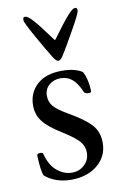

<svg xmlns="http://www.w3.org/2000/svg" viewBox="-78 -694 479 754"><g transform="rotate(-10 161.5 -317.0)"><path d="M29 0ZM40 -22Q32 -38 29 -102Q29 -111 42 -111Q53 -111 54 -104Q66 -58 93.5 -35.5Q121 -13 153 -13Q182 -13 202.5 -32.5Q223 -52 223 -81Q223 -107 205.5 -126.5Q188 -146 142 -175Q90 -207 68.5 -234.5Q47 -262 47 -299Q47 -349 82 -381.5Q117 -414 182 -414Q210 -414 230.5 -408.5Q251 -403 262 -395Q270 -384 275.5 -360.5Q281 -337 281 -316Q281 -309 271 -309Q265 -309 259 -311.5Q253 -314 252 -318Q238 -352 218.5 -369Q199 -386 171 -386Q145 -386 126 -370Q107 -354 107 -327Q107 -303 121.5 -285.5Q136 -268 176 -245Q239 -209 265 -180.5Q291 -152 291 -108Q291 -54 250 -20Q209 14 144 14Q113 14 86 4.5Q59 -5 40 -22ZM156 -473Q137 -503 102.5 -564.5Q68 -626 68 -635Q68 -643 69.5 -645.5Q71 -648 77 -648Q87 -648 107 -626Q131 -599 173 -541Q175 -538 176.5 -538Q178 -538 180 -541Q222 -599 246 -626Q266 -648 275 -648Q281 -648 282.5 -645.5Q284 -643 284 -635Q284 -626 249.5 -564.5Q215 -503 196 -473Q185 -455 176 -455Q167 -455 156 -473Z"/></g></svg>

Font: EB Garamond
Style: Regular
Weight: 400
Designer: Georg Duffner and Octavio Pardo
Foundry: Georg Duffner
Version: Version 1.000; ttfautohint (v1.6)